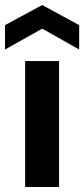

<svg xmlns="http://www.w3.org/2000/svg" viewBox="-34 -744 335 764"><path d="M66 0V-501H201V0ZM-14 -547V-644L134 -724L281 -644V-547L134 -630Z"/></svg>

Font: DM Sans 17pt
Style: Bold
Weight: 700
Version: Version 4.004;gftools[0.9.30]